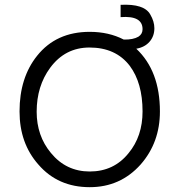

<svg xmlns="http://www.w3.org/2000/svg" viewBox="-20 -766 741 796"><path d="M643 -304Q643 -175 563 -84Q479 10 352 10Q220 10 139 -84Q61 -172 61 -304Q61 -444 134 -535Q213 -634 352 -634Q431 -634 493 -602Q532 -601 554 -614Q571 -625 571 -645Q571 -702 480 -695V-746Q578 -751 603 -706Q620 -677 620 -649Q620 -616 600 -593Q580 -570 545 -564Q643 -472 643 -304ZM571 -304Q571 -422 518 -493Q460 -569 351 -569Q250 -569 188 -485Q132 -409 132 -303Q132 -203 191 -132Q254 -55 352 -55Q452 -55 513 -131Q571 -201 571 -304Z"/></svg>

Font: GFS Neohellenic Rg
Style: Regular
Weight: 400
Designer: Takis Katsoulidis and George D. Matthiopoulos
Foundry: Takis Katsoulidis and George D. Matthiopoulos
Version: Version 1.0